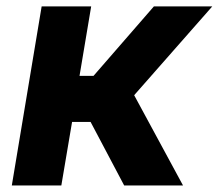

<svg xmlns="http://www.w3.org/2000/svg" viewBox="-20 -565 667 585"><path d="M537.6 0H358.3L256 -193.5H199.6L166.9 0H16L106.9 -545.5H257.8L222.3 -333.8H264.9L448.9 -545.5H626.8L388.8 -274.9Z"/></svg>

Font: Linik Sans
Style: Bold Italic
Weight: 700
Italic angle: 9°
Designer: Fonts by Rasmus Andersson / Changes by Cristiano Sobral with parts from Marc Monis
Foundry: rsms
Version: Version 3.020; ttfautohint (v1.6)